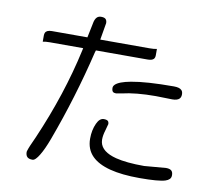

<svg xmlns="http://www.w3.org/2000/svg" viewBox="-86 -873 1172 1019"><g transform="rotate(10 500.0 -363.5)"><path d="M487.3 -236.8Q464.4 -236.8 449.7 -204.6Q433.1 -168.5 433.1 -122.1Q433.1 -64.9 469.2 -28.8Q536.6 38.6 727.5 38.6Q830.6 38.6 865.7 27.3Q879.4 22.9 887.2 15.1Q895 7.3 895 -5.9Q895 -22 887.2 -29.8Q878.4 -38.6 857.9 -38.6L740.7 -28.8H740.2Q645 -28.8 587.4 -43.5Q507.8 -64 498 -114.3Q496.6 -120.6 496.6 -127.9Q496.6 -150.9 504.9 -177.7L515.1 -215.3Q514.6 -225.6 509.8 -230.5Q503.4 -236.8 487.3 -236.8ZM823.2 -472.2Q674.3 -472.2 593.8 -457Q531.2 -445.3 511.7 -425.8Q503.4 -417.5 503.4 -408.2Q503.4 -394 509.3 -387.7Q514.6 -382.3 526.4 -382.3L555.7 -387.2Q629.9 -404.8 737.3 -404.8L826.2 -402.8Q853 -402.8 864.3 -414.1Q872.6 -422.4 872.6 -437.7Q872.6 -453.1 864.7 -460.4Q853.5 -472.2 823.2 -472.2ZM382.3 -588.4H660.2Q683.6 -588.4 692.9 -597.7Q699.7 -604.5 699.7 -618.2V-652.3Q684.6 -648.9 660.2 -648.9H395L410.6 -740.2Q410.6 -754.9 403.3 -762Q396 -769 378.9 -769Q364.7 -769 356 -760.3Q345.2 -749.5 341.3 -724.6L325.7 -648.9H134.8Q106 -648.9 99.1 -633.3Q96.2 -627.4 96.2 -618.2V-585Q111.3 -588.4 134.8 -588.4H313.5L311 -576.2Q257.8 -332 147.9 -78.6Q120.1 -19 114.7 1L113.8 5.9Q113.8 23.9 122.6 32.7Q131.3 41.5 151.4 41.5Q159.2 41.5 168.5 32.2Q177.7 22.9 187 7.3Q207.5 -25.9 229.5 -85.4Q318.4 -325.2 378.9 -578.1Z"/></g></svg>

Font: YuPearl-ExtraLight
Style: ExtraLight
Weight: 200
Designer: Max Yao
Foundry: Max-Everyday
Version: Version 1.011; ttfautohint (v1.8.3)